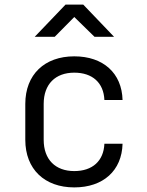

<svg xmlns="http://www.w3.org/2000/svg" viewBox="-20 -805 640 835"><path d="M218 -645 303 -731 391 -645H476L342 -785H265L131 -645ZM303 10C429 10 510 -63 513 -180H434C431 -105 382 -61 303 -61C221 -61 170 -111 170 -197V-353C170 -439 221 -489 303 -489C382 -489 431 -445 434 -370H513C510 -487 429 -560 303 -560C174 -560 90 -481 90 -353V-197C90 -69 174 10 303 10Z"/></svg>

Font: Tekne LDO Light
Style: Regular
Weight: 300
Monospace: yes
Designer: Alessio Laiso, Mario Rullo, Paolo Rosset
Foundry: Alessio Laiso
Version: Version 1.000;hotconv 1.0.109;makeotfexe 2.5.65596